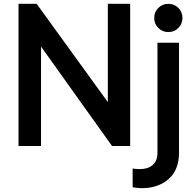

<svg xmlns="http://www.w3.org/2000/svg" viewBox="-20 -765 1024 1006"><path d="M77 0H195V-521L567 0H662V-745H545V-230L172 -745H77ZM722 221Q809 221 863.5 173Q918 125 918 35V-541H805V35Q805 78 780 99.5Q755 121 713 121Q695 121 675 118V216Q684 218 698 219.5Q712 221 722 221ZM788 -671Q788 -640 809.5 -618.5Q831 -597 862 -597Q893 -597 914.5 -618.5Q936 -640 936 -671Q936 -702 914.5 -723.5Q893 -745 862 -745Q831 -745 809.5 -723.5Q788 -702 788 -671Z"/></svg>

Font: Custom Plus Jakarta Sans SemiBold
Style: Regular
Weight: 600
Designer: Gumpita Rahayu & FullSphere
Foundry: Tokotype & FullSphere
Version: Version 1.001;hotconv 1.0.117;makeotfexe 2.5.65602